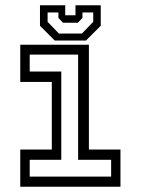

<svg xmlns="http://www.w3.org/2000/svg" viewBox="-20 -710 535 730"><path d="M57 0V-141.5H177V-398.5H57V-540H318V-141.5H438V0ZM93 -38.5H402.5V-102.5H277V-502.5H93V-438H213V-102.5H93ZM188 -556 132 -612V-690H228V-652H267V-690H363V-612L307 -556ZM204 -582.5H291.5L334.5 -627V-662.5H293.5V-642L276 -623.5H219.5L202 -642V-662.5H161V-627Z"/></svg>

Font: Tourney Thin
Style: Regular
Weight: 400
Version: Version 1.015